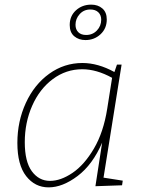

<svg xmlns="http://www.w3.org/2000/svg" viewBox="-20 -802 620 829"><path d="M427 -35 510 -22 507 -2 392 2 421 -186Q380 -91 315 -42Q250 7 190 7Q131 7 93 -41.5Q55 -90 55 -185Q55 -278 91.5 -357.5Q128 -437 192.5 -483.5Q257 -530 336 -530Q403 -530 474 -491L485 -523H505ZM443 -333 464 -466Q397 -503 335 -503Q265 -503 208 -460.5Q151 -418 119 -345.5Q87 -273 87 -188Q87 -104 117.5 -62.5Q148 -21 196 -21Q242 -21 293 -55.5Q344 -90 385.5 -160.5Q427 -231 443 -333ZM281 -694Q281 -733 308 -757.5Q335 -782 374 -782Q403 -782 422 -765.5Q441 -749 441 -718Q441 -679 414 -654Q387 -629 349 -629Q320 -629 300.5 -645.5Q281 -662 281 -694ZM417 -717Q417 -737 404.5 -749Q392 -761 370 -761Q342 -761 324 -741Q306 -721 306 -695Q306 -675 318 -663Q330 -651 352 -651Q380 -651 398.5 -670.5Q417 -690 417 -717Z"/></svg>

Font: Bitter Pro ExtraLight
Style: Italic
Weight: 275
Italic angle: -9°
Designer: Sol Matas, and Bitter project Authors
Foundry: Sol Matas
Version: Version 1.010